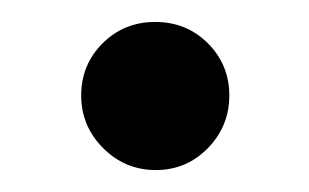

<svg xmlns="http://www.w3.org/2000/svg" viewBox="-20 -387 282 175"><path d="M169.5 -347.5Q189 -328 189 -300Q189 -272 169.5 -252Q150 -232 122 -232Q94 -232 74 -252Q54 -272 54 -300Q54 -328 73.5 -347.5Q93 -367 121.5 -367Q150 -367 169.5 -347.5Z"/></svg>

Font: Hind Kochi Medium
Style: Regular
Weight: 500
Designer: Dhruvi Tolia
Foundry: Indian Type Foundry
Version: Version 0.702;PS 1.0;hotconv 1.0.81;makeotf.lib2.5.63406